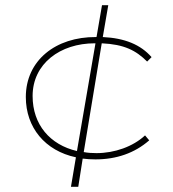

<svg xmlns="http://www.w3.org/2000/svg" viewBox="-20 -643 665 736"><path d="M280 73 297 -35C313 -33 329 -32 346 -32C426 -32 496 -56 552 -105L536 -124C490 -81 419 -56 350 -56C333 -56 317 -57 301 -60L370 -477C456 -473 501 -450 544 -407L561 -424C519 -472 458 -497 374 -501L395 -623H371L350 -501C349 -501 349 -502 348 -501C193 -502 79 -411 79 -271C79 -154 153 -65 271 -40L252 73ZM105 -275C105 -399 211 -477 343 -477H346L275 -64C172 -88 105 -165 105 -275Z"/></svg>

Font: Inconsolata Expanded ExtraLight
Style: Regular
Weight: 200
Width: 7
Monospace: yes
Designer: Raph Levien, Cyreal, Brenton Simpson
Foundry: Raph Levien, Cyreal, Google
Version: Version 3.100